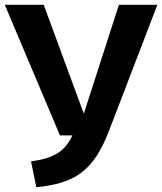

<svg xmlns="http://www.w3.org/2000/svg" viewBox="-30 -767 679 804"><path d="M629 -747H468L321 -291L153 -747H-10L221 -200H273C240 -130 195 -105 100 -91L122 17C283 1 361 -50 426 -218Z"/></svg>

Font: Glow Sans TC Normal
Style: Bold
Weight: 700
Designer: Ryoko NISHIZUKA (kana, bopomofo & ideographs); Paul D. Hunt (Latin, Greek & Cyrillic); Sandoll Communications, Soo-young
Version: Version 0.93